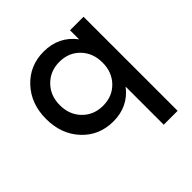

<svg xmlns="http://www.w3.org/2000/svg" viewBox="-198 -681 1065 1065"><g transform="rotate(-45 334.0 -149.0)"><path d="M596 230H487V-69Q419 20 303 20Q192 20 120 -57.5Q48 -135 48 -254Q48 -373 120.5 -450.5Q193 -528 303 -528Q421 -528 490 -437V-508H596ZM156 -254Q156 -179 203.5 -130.5Q251 -82 324 -82Q397 -82 444 -130.5Q491 -179 491 -254Q491 -329 444 -377.5Q397 -426 324 -426Q252 -426 204 -377.5Q156 -329 156 -254Z"/></g></svg>

Font: Metropolitano Medium
Style: Regular
Weight: 500
Designer: Fonts by Alex Slobzheninov & Chris M. Simpson / Changes by Cristiano Sobral
Foundry: Fonts by Alex Slobzheninov & Chris M. Simpson / Changes by Cristiano Sobral
Version: Version 1.00;August 30, 2020;FontCreator 13.0.0.2681 64-bit